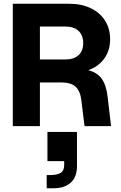

<svg xmlns="http://www.w3.org/2000/svg" viewBox="-20 -670 644 1020"><path d="M306 -232H192V0H48V-650H348Q413 -650 462 -626.5Q511 -603 538 -560.5Q565 -518 565 -461Q565 -402 534 -359Q503 -316 449 -297Q497 -285 521 -251Q545 -217 552 -153L570 0H429L412 -139Q406 -187 381.5 -209.5Q357 -232 306 -232ZM327 -529H192V-354H327Q372 -354 397 -376.5Q422 -399 422 -441Q422 -483 397 -506Q372 -529 327 -529ZM232 31H389V212Q389 271 355.5 300.5Q322 330 267 330H228V260H246Q283 260 302 248.5Q321 237 321 206V186H232Z"/></svg>

Font: Overused Grotesk
Style: Bold
Weight: 700
Version: Version 0.003